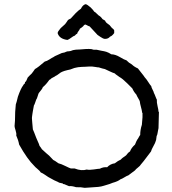

<svg xmlns="http://www.w3.org/2000/svg" viewBox="-20 -901 827 923"><path d="M529 -755V-742Q518 -727 509 -725Q501 -714 484 -714Q475 -715 463 -723.5Q451 -732 449 -733Q443 -740 430 -753.5Q417 -767 411 -774Q407 -775 404 -776.5Q401 -778 397.5 -780Q394 -782 391 -783Q385 -783 380 -775Q374 -769 364 -763Q363 -758 357.5 -751.5Q352 -745 351 -739Q345 -737 340 -730Q333 -728 322 -719.5Q311 -711 304 -709Q265 -714 257 -742Q258 -747 260.5 -751Q263 -755 266.5 -759Q270 -763 272 -766Q276 -769 282.5 -775.5Q289 -782 293 -785Q295 -788 300 -794.5Q305 -801 307 -805Q309 -806 313 -808.5Q317 -811 320 -812L343 -837Q359 -853 369 -859Q378 -878 392 -881Q400 -879 416 -865Q429 -852 433 -845Q438 -843 444.5 -836Q451 -829 454 -827Q464 -822 473 -809Q477 -806 485 -802Q487 -797 490 -793.5Q493 -790 499 -786Q505 -782 507 -780Q518 -765 526 -760Q526 -759 527.5 -757.5Q529 -756 529 -755ZM100 -506 105 -510Q107 -513 109.5 -519.5Q112 -526 113 -528Q116 -532 122.5 -538Q129 -544 132 -547Q135 -550 140 -557.5Q145 -565 148 -569Q163 -577 195 -605Q205 -607 218 -615.5Q231 -624 236 -626Q242 -631 257 -637Q272 -643 277 -646Q278 -646 291 -649Q293 -650 297.5 -652Q302 -654 304 -654Q306 -654 311.5 -654.5Q317 -655 320 -656Q322 -656 325.5 -658Q329 -660 331 -660Q344 -663 362 -663Q399 -667 419 -665Q421 -665 424.5 -663.5Q428 -662 430 -662H444Q452 -661 468 -657Q481 -655 491 -652Q503 -648 515 -640Q534 -640 556.5 -626.5Q579 -613 588 -611Q599 -599 614 -591Q625 -580 643 -572Q648 -565 659.5 -551Q671 -537 676 -529Q683 -522 692.5 -507Q702 -492 707 -487Q708 -480 713.5 -470Q719 -460 720 -454Q723 -449 727 -438Q731 -427 734 -422Q733 -409 737.5 -390.5Q742 -372 742 -364Q744 -364 744 -362Q742 -296 742 -285Q741 -280 740 -275Q739 -270 738 -264Q737 -258 736 -254Q736 -253 734.5 -250.5Q733 -248 733 -247Q732 -244 731.5 -236Q731 -228 729 -224Q727 -215 717.5 -198.5Q708 -182 706 -173Q661 -113 657 -110Q654 -104 643 -95.5Q632 -87 629 -82L597 -58Q590 -56 578 -48.5Q566 -41 559 -39Q547 -29 521 -22Q514 -18 479 -8Q467 -4 452 -2.5Q437 -1 417 0Q397 1 387 2Q369 -2 346 -1Q324 -8 312 -6Q308 -8 300 -11Q292 -14 288 -16H283L282 -19Q276 -21 264 -23Q262 -24 260 -25.5Q258 -27 257 -27Q247 -30 212 -50Q209 -52 196.5 -60.5Q184 -69 176 -72Q172 -79 160.5 -88.5Q149 -98 146 -102Q111 -136 72 -206Q68 -228 58 -250Q60 -259 55 -274Q50 -289 50 -295Q50 -303 52 -321Q52 -366 56 -399Q59 -406 66 -436Q80 -476 91 -490L94 -495Q95 -496 97 -498L99 -499Q100 -500 100 -502.5Q100 -505 100 -506ZM663 -359V-362Q662 -371 657.5 -387Q653 -403 652 -414Q650 -416 651 -417Q637 -441 635 -447Q624 -458 616 -476Q613 -479 591 -501Q569 -523 554 -531Q551 -534 543 -539Q535 -544 532 -548Q522 -551 506.5 -558.5Q491 -566 484 -569Q473 -571 455 -577Q449 -577 439 -579Q429 -581 424 -581Q413 -582 389 -580Q385 -580 373.5 -579.5Q362 -579 356 -578Q353 -578 346 -576Q339 -574 337 -574L318 -567Q313 -566 304.5 -564Q296 -562 289.5 -560Q283 -558 279 -556Q273 -554 263 -546Q253 -538 247 -536Q244 -533 236.5 -529.5Q229 -526 228 -525Q220 -517 217 -517Q202 -495 186 -482Q184 -475 175.5 -465Q167 -455 165 -451Q163 -447 160.5 -437Q158 -427 154 -422Q153 -420 149.5 -409Q146 -398 143 -394Q142 -385 138 -367Q138 -364 136 -354.5Q134 -345 134 -340Q133 -335 134 -325Q135 -315 135 -312L138 -279Q142 -271 154 -239Q156 -233 162 -220.5Q168 -208 170 -200Q180 -187 181 -184Q207 -160 216 -153Q235 -134 236 -132Q242 -130 261 -116Q274 -113 294 -103Q314 -93 321 -91H339Q372 -78 397 -86Q409 -83 431.5 -86.5Q454 -90 460 -90Q477 -99 495 -97Q510 -113 532 -116Q547 -128 561 -134Q565 -140 586 -154Q595 -167 605 -173Q611 -190 629 -206Q636 -224 640 -230Q643 -233 647 -241Q651 -249 654 -252Q654 -277 662 -301Q662 -303 665 -337V-358Q665 -359 663 -359Z"/></svg>

Font: FuturaRenner
Style: Regular
Weight: 400
Designer: BSozoo
Foundry: BSozoo
Version: Version 1.001;PS 001.001;hotconv 1.0.70;makeotf.lib2.5.58329